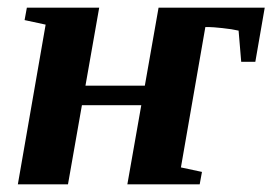

<svg xmlns="http://www.w3.org/2000/svg" viewBox="-20 -479 708 499"><path d="M347.2 -205.6H192.9L156.7 0H26.4L98.6 -415L43.9 -426.8L49.8 -459H237.8L202.1 -256.3H356.4L392.1 -459H668L643.6 -318.4H606.9L600.1 -399.4Q583.5 -403.3 557.9 -406Q532.2 -408.7 522.5 -408.7H513.7L450.2 -43.9L504.9 -32.2L499 0H311Z"/></svg>

Font: Tinos
Style: Bold Italic
Weight: 700
Italic angle: -16.333°
Designer: Steve Matteson
Foundry: Monotype Imaging Inc.
Version: Version 1.23